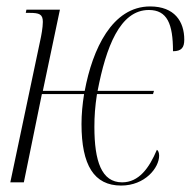

<svg xmlns="http://www.w3.org/2000/svg" viewBox="-20 -566 592 596"><path d="M356 10C430 10 474 -45 474 -83C474 -92 471 -99 467 -101C443 -44 411 0 359 0C295 0 273 -66 273 -172C273 -206 275 -234 281 -274H455L458 -284H283C309 -419 352 -535 442 -535C499 -535 517 -492 517 -407C544 -407 552 -419 552 -443C552 -499 522 -546 446 -546C328 -546 267 -413 243 -284H113L166 -536H62L60 -526H72C102 -526 113 -522 113 -498C113 -481 108 -454 105 -441L12 0H54L110 -274H241C236 -242 233 -212 233 -181C233 -53 272 10 356 10Z"/></svg>

Font: Noto Serif Display ExtraCondensed ExtraLight
Style: Italic
Weight: 200
Width: 2
Italic angle: -12°
Designer: Monotype Design Team
Foundry: Monotype Imaging Inc.
Version: Version 2.009